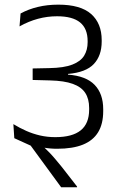

<svg xmlns="http://www.w3.org/2000/svg" viewBox="-20 -655 527 826"><path d="M37.5 -121 41.5 -60.5 113.5 -35Q135.5 -26 165 -20.5Q194.5 -15 225.5 -15Q293 -15 336.8 -32.8Q380.5 -50.5 402.2 -86.2Q424 -122 424 -177V-185Q424 -251.5 387.2 -289.8Q350.5 -328 272.5 -334V-337Q349.5 -343.5 383.5 -379.5Q417.5 -415.5 417.5 -476.5V-482.5Q417.5 -554.5 372 -594.8Q326.5 -635 231 -635Q183.5 -635 143 -625.2Q102.5 -615.5 68.5 -597L64 -541.5Q103.5 -563.5 143.5 -574.2Q183.5 -585 225.5 -585Q292 -585 324.5 -558.5Q357 -532 357 -478V-473.5Q357 -440 342 -415.5Q327 -391 291 -377Q255 -363 192 -362L120.5 -360.5V-311L195.5 -309Q256.5 -307.5 293.2 -294.2Q330 -281 346.8 -255.2Q363.5 -229.5 363.5 -190.5V-183.5Q363.5 -123.5 327.2 -94.2Q291 -65 218 -65Q183.5 -65 152.2 -72.2Q121 -79.5 92.8 -92Q64.5 -104.5 37.5 -121ZM311.5 150.5V147.5L246.5 64Q232.5 47 220.2 32.2Q208 17.5 195 3.8Q182 -10 166 -25L165.5 -39.5L53.5 -61.5L41.5 -60.5L112 -28.5L243 150.5Z"/></svg>

Font: Anek Devanagari Light
Style: Regular
Weight: 300
Designer: Kailash Malviya (Devanagari) & Yesha Goshar (Latin)
Foundry: Ek Type
Version: Version 1.003